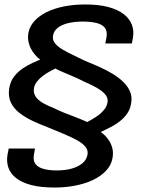

<svg xmlns="http://www.w3.org/2000/svg" viewBox="-20 -700 660 859"><path d="M223.5 139Q265.5 139 302.2 133Q339 127 369.8 116Q400.5 105 423.8 89.5Q447 74 462 54.8Q477 35.5 482 13.5Q488 -12.5 483.5 -33Q479 -53.5 469 -69.2Q459 -85 448.2 -95Q437.5 -105 431 -109.5Q439 -114 453.8 -120.8Q468.5 -127.5 486 -137.2Q503.5 -147 520.2 -160.8Q537 -174.5 549.8 -193.2Q562.5 -212 566.5 -237Q572 -265.5 562.2 -289.2Q552.5 -313 532 -333Q511.5 -353 483.8 -369.8Q456 -386.5 424.2 -400.8Q392.5 -415 361 -427.5Q333.5 -441 306.8 -453.8Q280 -466.5 258.8 -479.2Q237.5 -492 226 -506.5Q214.5 -521 217 -538.5Q219.5 -559.5 236.5 -574Q253.5 -588.5 282.8 -596Q312 -603.5 351.5 -603.5Q386.5 -603.5 411.8 -597.2Q437 -591 449 -575.8Q461 -560.5 456.5 -533.5L451 -505.5H570L575 -533.5Q580 -563 569.8 -589.8Q559.5 -616.5 533.5 -636.8Q507.5 -657 464.8 -668.5Q422 -680 362 -680Q309 -680 265 -671Q221 -662 188 -645.5Q155 -629 134.5 -606.5Q114 -584 108 -557Q103.5 -536.5 106.8 -517.5Q110 -498.5 118.2 -482.5Q126.5 -466.5 137.8 -453.8Q149 -441 160 -433.5Q147 -428 125.8 -418.5Q104.5 -409 82 -394Q59.5 -379 42.5 -356.8Q25.5 -334.5 21 -303Q16 -267 29.2 -240.2Q42.5 -213.5 68.2 -193.8Q94 -174 127.2 -158.5Q160.5 -143 195 -130Q233 -114.5 266.2 -100.5Q299.5 -86.5 324.5 -72.8Q349.5 -59 362.2 -43.2Q375 -27.5 371.5 -8Q367.5 14.5 349 30.2Q330.5 46 301.2 54.2Q272 62.5 234 62.5Q199 62.5 174.2 55.5Q149.5 48.5 138.2 33Q127 17.5 132 -9L136.5 -35.5H19L13.5 -7.5Q8.5 23 17.5 49.8Q26.5 76.5 51.8 96.5Q77 116.5 119.5 127.8Q162 139 223.5 139ZM370.5 -154Q347.5 -164.5 320.8 -174.8Q294 -185 268 -195.2Q242 -205.5 220.5 -216.5Q191.5 -227.5 170.2 -240.2Q149 -253 138.8 -269Q128.5 -285 132 -305.5Q135 -322 146 -335.8Q157 -349.5 171.8 -360.5Q186.5 -371.5 201.5 -379.8Q216.5 -388 227.5 -393.5Q244.5 -384.5 266 -375.5Q287.5 -366.5 309.5 -357Q331.5 -347.5 351 -337.5Q372 -328.5 393 -318Q414 -307.5 430.8 -295.8Q447.5 -284 456 -270Q464.5 -256 460.5 -239.5Q457 -223 446 -209.2Q435 -195.5 420.8 -185Q406.5 -174.5 393 -166.8Q379.5 -159 370.5 -154Z"/></svg>

Font: Anybody UltraCondensed Thin SemiBold
Style: Italic
Weight: 600
Italic angle: -10°
Version: Version 1.111